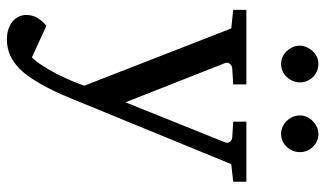

<svg xmlns="http://www.w3.org/2000/svg" viewBox="-218 -518 965 570"><g transform="rotate(90 265.0 -233.5)"><path d="M467.8 -437 275.9 30.8Q271 43 262.2 63.5Q253.4 84 241.5 107.2Q229.5 130.4 215.1 152.8Q200.7 175.3 185.1 190.9Q167 209 145.3 219Q123.5 229 98.1 229Q80.6 229 66.9 224.4Q53.2 219.7 43.9 211.9Q34.7 204.1 29.8 193.6Q24.9 183.1 24.9 171.9Q24.9 154.8 32.5 140.4Q40 126 57.1 111.8L150.9 154.8Q163.1 142.6 175.8 122.8Q188.5 103 199.7 81.1Q210.9 59.1 220.2 37.4Q229.5 15.6 234.9 -1L64.9 -437L9.8 -442.9V-481.9H231V-442.9L183.1 -439.9Q174.8 -439 169.9 -432.6Q165 -426.3 168 -418L284.2 -123L402.8 -418Q406.2 -425.8 401.9 -432.4Q397.5 -439 389.2 -439.9L341.8 -442.9V-481.9H520V-442.9ZM225.1 -641.1Q225.1 -629.9 220.7 -619.6Q216.3 -609.4 209 -601.6Q201.7 -593.8 191.7 -589.4Q181.6 -585 170.4 -585Q159.2 -585 149.4 -589.4Q139.6 -593.8 132.3 -601.6Q125 -609.4 120.6 -619.1Q116.2 -628.9 116.2 -640.1Q116.2 -650.9 120.6 -660.9Q125 -670.9 132.3 -678.7Q139.6 -686.5 149.4 -691.2Q159.2 -695.8 170.4 -695.8Q181.6 -695.8 191.7 -691.4Q201.7 -687 209 -679.7Q216.3 -672.4 220.7 -662.4Q225.1 -652.3 225.1 -641.1ZM432.1 -641.1Q432.1 -629.9 428 -619.6Q423.8 -609.4 416.5 -601.6Q409.2 -593.8 399.4 -589.4Q389.6 -585 378.4 -585Q367.2 -585 357.2 -589.4Q347.2 -593.8 339.6 -601.6Q332 -609.4 327.6 -619.6Q323.2 -629.9 323.2 -641.1Q323.2 -651.4 327.6 -661.4Q332 -671.4 339.8 -679Q347.7 -686.5 357.4 -691.2Q367.2 -695.8 378.4 -695.8Q389.6 -695.8 399.4 -691.4Q409.2 -687 416.5 -679.4Q423.8 -671.9 428 -661.9Q432.1 -651.9 432.1 -641.1Z"/></g></svg>

Font: BabelStone Ogham Lithic
Style: Regular
Weight: 400
Designer: Andrew West
Foundry: BabelStone
Version: Version 1.02 March 14, 2022